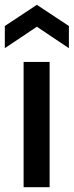

<svg xmlns="http://www.w3.org/2000/svg" viewBox="-22 -777 306 797"><path d="M76 0V-520H184V0ZM-2 -577V-669L131 -757L264 -669V-577L131 -666Z"/></svg>

Font: Bricolage Grotesque 10pt Medium
Style: Regular
Weight: 500
Designer: Mathieu Triay
Foundry: Atelier Triay
Version: Version 1.000; ttfautohint (v1.8.4.7-5d5b);gftools[0.9.32]